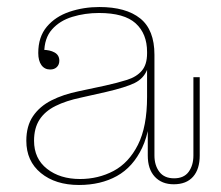

<svg xmlns="http://www.w3.org/2000/svg" viewBox="-20 -520 630 547"><path d="M123 -322Q107 -322 98 -334.5Q89 -347 89 -369Q89 -415 113.5 -444Q138 -473 178 -486.5Q218 -500 263 -500Q339 -500 379.5 -467.5Q420 -435 420 -364L399 -372Q399 -424 366.5 -453.5Q334 -483 262 -483Q222 -483 186 -472Q150 -461 128 -436Q106 -411 106 -369L102 -378Q122 -378 135.5 -370.5Q149 -363 149 -347Q149 -336 142 -329Q135 -322 123 -322ZM475 5Q441 5 421 -16.5Q401 -38 401 -77V-173H399V-321H395L399 -346V-372L420 -364V-77Q420 -49 434 -30.5Q448 -12 476 -12Q504 -12 517.5 -30.5Q531 -49 531 -77V-300H549V-77Q549 -38 530 -16.5Q511 5 475 5ZM205 7Q138 7 96.5 -27Q55 -61 55 -119Q55 -161 74 -189Q93 -217 126.5 -234Q160 -251 204 -260L279 -276Q315 -284 342 -292.5Q369 -301 384 -318.5Q399 -336 399 -368L404 -321H399Q389 -296 363.5 -283.5Q338 -271 282 -258L211 -242Q168 -233 138 -218Q108 -203 92.5 -179Q77 -155 77 -119Q77 -68 114 -39Q151 -10 208 -10Q260 -10 303.5 -33Q347 -56 373 -107.5Q399 -159 399 -244H410Q411 -154 385 -99Q359 -44 313 -18.5Q267 7 205 7Z"/></svg>

Font: Montagu Slab 144pt Thin
Style: Regular
Weight: 250
Version: Version 1.000